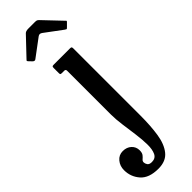

<svg xmlns="http://www.w3.org/2000/svg" viewBox="-423 -752 1014 1014"><g transform="rotate(-45 84.0 -245.0)"><path d="M60 -458H43Q35 -458 32.8 -459.8Q30.5 -461.5 30.5 -470V-506.5Q30.5 -515.5 32.8 -517.8Q35 -520 43.5 -520H164.5Q172 -520 174.5 -517.8Q177 -515.5 177 -507.5V-5Q177 71 167.8 130.8Q158.5 190.5 130.2 225.2Q102 260 46 260Q-24 260 -56.2 223.2Q-88.5 186.5 -88.5 136.5Q-88.5 105.5 -69.8 83Q-51 60.5 -22 60.5Q7.5 60.5 26 77.8Q44.5 95 44.5 121Q44.5 140 37 149.5Q29.5 159 21.8 165.2Q14 171.5 14 181Q14 190 20.5 200.2Q27 210.5 46.5 210.5Q74 210.5 84.8 187.8Q95.5 165 95 128Q94.5 91 88.5 46.8Q82.5 2.5 76.5 -41.2Q70.5 -85 70.5 -120V-447.5Q70.5 -458 60 -458ZM-23.5 -611.5 -38 -626.5Q-43.5 -632.5 -43.5 -634.5Q-43.5 -636.5 -38 -642L56 -741Q64 -749.5 82.5 -749.5H132Q142 -749.5 146.2 -747.5Q150.5 -745.5 155 -741L251 -640Q255 -636.5 255 -634.8Q255 -633 251 -629L231.5 -609.5Q226 -604 224 -604.2Q222 -604.5 215.5 -609L118 -681.5Q105 -691 93 -682L-5.5 -608.5Q-14 -602 -23.5 -611.5Z"/></g></svg>

Font: Besley* Condensed Medium
Style: Regular
Weight: 500
Width: 3
Designer: Owen Earl
Foundry: indestructible type*
Version: Version 3.000; ttfautohint (v1.8.3)